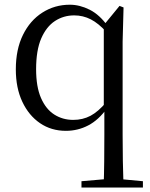

<svg xmlns="http://www.w3.org/2000/svg" viewBox="-20 -551 647 830"><path d="M332.2 259.8V232.4L450.3 222.2H488.7L597.8 232.4V259.8ZM264.9 14.6Q201.7 14.6 153.1 -18.5Q104.5 -51.6 76.5 -111.1Q48.4 -170.7 48.4 -251.2Q48.4 -337.7 79.2 -400.1Q109.9 -462.6 163.2 -496.6Q216.4 -530.6 281.9 -530.6Q324.8 -530.6 367.9 -508.9Q411 -487.1 446.3 -437.4L453.7 -436.5L441.2 -411.3Q405.9 -450.3 372.4 -467.4Q338.8 -484.5 300.9 -484.5Q254.8 -484.5 217.6 -460.2Q180.4 -435.8 158.2 -384.8Q136.1 -333.8 136.1 -251.8Q136.1 -175.8 157.2 -127.5Q178.2 -79.2 214.6 -55.9Q251.1 -32.7 296.4 -32.7Q337.8 -32.7 371.4 -50.5Q404.9 -68.3 440 -110L451.1 -84H443.3Q406.5 -32.2 361.3 -8.8Q316.2 14.6 264.9 14.6ZM427.9 259.8Q429.9 203.2 430.5 145.6Q431.1 88.1 431.1 30.7V-78L428.7 -87.3V-440.2V-442.5L496.7 -525.5L514.1 -518.8L510.1 -371.1V30.7Q510.1 88.1 511.1 145.6Q512.1 203.2 514.1 259.8Z"/></svg>

Font: Noto Serif JP
Style: Regular
Weight: 200
Designer: Ryoko NISHIZUKA 西塚涼子 (kana & ideographs); Frank Grießhammer (Latin, Greek & Cyrillic); Wenlong ZHANG 张文龙 (bopomofo); San
Foundry: Adobe
Version: Version 2.001;hotconv 1.1.0;makeotfexe 2.6.0